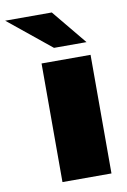

<svg xmlns="http://www.w3.org/2000/svg" viewBox="-166 -820 578 872"><g transform="rotate(-10 123.5 -383.5)"><path d="M50 0V-547H276V0ZM118 -607 -79 -767H136L268 -607Z"/></g></svg>

Font: MOST Montserrat Black
Style: Regular
Weight: 900
Designer: Julieta Ulanovsky
Foundry: Julieta Ulanovsky
Version: Version 8.000;March 11, 2024;FontCreator 15.0.0.2926 64-bit